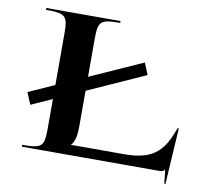

<svg xmlns="http://www.w3.org/2000/svg" viewBox="-74 -684 905 818"><g transform="rotate(10 378.5 -275.0)"><path d="M45 -233.3 66.3 -182 157.1 -222.8V-95C157.1 -16.7 147.6 -8 62.1 -8V0H653.1C669.1 0 672.7 -2 679.7 -9H680.7L687.1 50H692.1L707.1 -193H702.1L690.1 -163C652.2 -68.2 593.7 -44 491.6 -44H267.1V-45C284.1 -63 288 -89.5 288 -135V-281.7L536.7 -393.4L515.9 -444.1L288 -342.1V-505C288 -583.3 297.6 -592 383.1 -592V-600H62.1V-592C147.6 -592 157.1 -583.3 157.1 -505V-283.4Z"/></g></svg>

Font: Prida01
Style: Black
Weight: 900
Designer: gluk
Foundry: gluk
Version: Version 00.072